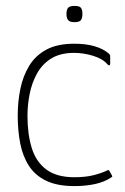

<svg xmlns="http://www.w3.org/2000/svg" viewBox="-20 -625 424 650"><path d="M232 5Q174 5 136.5 -13Q99 -31 78 -63.5Q57 -96 48.5 -139.5Q40 -183 40 -234Q40 -281 49 -324.5Q58 -368 79 -402.5Q100 -437 137 -457Q174 -477 231 -477Q271 -477 300 -468.5Q329 -460 348 -444Q352 -440 352.5 -438.5Q353 -437 353 -432V-409Q353 -404 350 -404Q347 -404 344 -407Q328 -426 295.5 -436Q263 -446 231 -446Q184 -446 153.5 -427Q123 -408 105.5 -376.5Q88 -345 80.5 -307.5Q73 -270 73 -233Q73 -171 87.5 -124Q102 -77 137 -51Q172 -25 232 -25Q268 -25 295 -31.5Q322 -38 343 -48Q347 -51 350 -47L359 -31Q361 -28 359.5 -26.5Q358 -25 356 -24Q334 -9 302 -2Q270 5 232 5ZM259 -578Q259 -564 254 -557Q249 -550 232 -550Q216 -550 210.5 -557Q205 -564 205 -578Q205 -592 210.5 -598.5Q216 -605 232 -605Q249 -605 254 -598.5Q259 -592 259 -578Z"/></svg>

Font: Glory Thin Thin
Style: Regular
Weight: 250
Version: Version 1.011